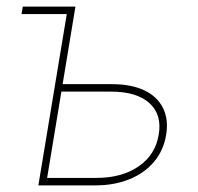

<svg xmlns="http://www.w3.org/2000/svg" viewBox="-20 -559 597 579"><path d="M44.9 -516.6 48.8 -539.1H196.3L192.4 -516.6ZM159.2 -305.2H317.9Q376 -305.2 415 -286.6Q454.1 -268.1 471.4 -233.6Q488.8 -199.2 481 -152.3Q473.6 -106 444.8 -71.5Q416 -37.1 370.6 -18.6Q325.2 0 267.6 0H95.7L185.1 -539.1H207.5L122.1 -22.5H270.5Q347.7 -22.5 398.2 -57.4Q448.7 -92.3 458.5 -152.3Q469.2 -212.9 430.9 -247.8Q392.6 -282.7 314.9 -282.7H155.3Z"/></svg>

Font: Inter 18pt Thin
Style: Italic
Weight: 250
Italic angle: -9.3988°
Version: Version 4.001;git-66647c0bb